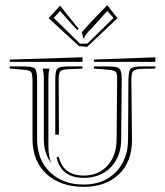

<svg xmlns="http://www.w3.org/2000/svg" viewBox="-20 -749 634 738"><path d="M294.9 -625.5Q301.3 -633.3 319.1 -652.6Q336.9 -671.9 341.8 -677.2L392.1 -729L431.6 -679.2L314.9 -568.8L283.7 -571.8L167 -679.2L210.9 -727.1L256.3 -670.4Q261.7 -664.6 269 -654.8Q276.4 -645 282.2 -640.1L277.3 -633.3Q273.9 -637.7 248 -665L210.9 -707L186.5 -680.2L287.6 -581.1H315.4L416.5 -680.2L392.1 -707L355 -665Q347.7 -657.2 336.2 -645Q324.7 -632.8 319.6 -627.2Q314.5 -621.6 309.6 -614.5Q304.7 -607.4 303.7 -602.1H299.3ZM197.3 -143.6 205.6 -147Q222.7 -74.2 301.8 -74.2Q358.9 -74.2 393.6 -112.8Q428.2 -151.4 428.2 -214.4L430.2 -440.9V-447.3Q430.2 -468.3 424.6 -473.4Q418.9 -478.5 395 -481L340.8 -485.4V-493.7H395Q429.7 -493.7 438.7 -485.6Q447.8 -477.5 447.8 -445.3V-440.9L445.8 -214.4Q445.8 -147.5 406.2 -106.4Q366.7 -65.4 301.8 -65.4Q215.8 -65.4 197.3 -143.6ZM170.9 -485.4Q170.4 -484.4 169.7 -482.4Q168.9 -480.5 168.9 -479.5Q166 -467.8 166 -441.4V-188Q166 -152.3 176.3 -122.6Q148.4 -160.2 148.4 -214.4V-441.4V-447.3Q148.4 -465.8 145.5 -479.5Q145.5 -480.5 144.5 -482.4Q143.6 -484.4 143.6 -485.4ZM577.1 -528.8V-511.2H340.8V-520ZM206.5 -231.4H192.4V-441.4Q192.4 -477.1 200.7 -485.4Q209 -493.7 244.6 -493.7H296.9V-485.4L243.2 -482.9Q218.3 -481.9 211.9 -474.9Q205.6 -467.8 205.6 -442.4ZM297.4 -528.8 296.9 -511.2H17.6V-520ZM122.6 -441.4V-214.4Q122.6 -135.7 171.9 -87.6Q221.2 -39.6 301.8 -39.6Q378.4 -39.6 425.3 -87.6Q472.2 -135.7 472.2 -214.4L473.6 -441.4Q474.1 -477.1 482.4 -485.4Q490.7 -493.7 526.4 -493.7H577.1V-485.4L523.4 -484.4Q498.5 -483.4 491.7 -475.6Q484.9 -467.8 484.9 -442.4L487.3 -214.4V-210.9Q487.3 -126.5 436.5 -78.6Q385.7 -30.8 301.8 -30.8Q212.4 -30.8 158.7 -80.3Q105 -129.9 105 -214.4V-441.4Q104 -467.3 99.1 -473.1Q94.2 -479 69.8 -481L17.6 -485.4V-493.7H69.8Q105.5 -493.7 114 -485.4Q122.6 -477.1 122.6 -441.4Z"/></svg>

Font: FoglihtenNo03
Style: Regular
Weight: 500
Version: Version 0.59